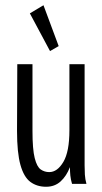

<svg xmlns="http://www.w3.org/2000/svg" viewBox="-20 -702 390 733"><path d="M156 11Q121 11 96 -7.5Q71 -26 58 -72.5Q45 -119 45 -202L46 -457H104V-202Q104 -132 112.5 -98.5Q121 -65 135.5 -55Q150 -45 168 -45Q199 -45 222 -84Q245 -123 245 -205V-457H303V-71Q303 -53 304 -35.5Q305 -18 310 0H255Q250 -17 248.5 -32Q247 -47 247 -64Q234 -30 211.5 -9.5Q189 11 156 11ZM171 -507 94 -651 146 -682 204 -526Z"/></svg>

Font: Inconsolata ExtraCondensed
Style: Regular
Weight: 400
Width: 2
Monospace: yes
Designer: Raph Levien, Cyreal, Brenton Simpson
Foundry: Raph Levien, Cyreal, Google
Version: Version 3.001; ttfautohint (v1.8.2.53-6de2)